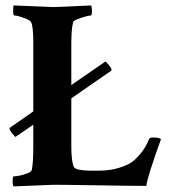

<svg xmlns="http://www.w3.org/2000/svg" viewBox="-20 -666 614 690"><path d="M29.3 3.9Q25.4 0 25.4 -12.7Q25.4 -32.2 29.3 -32.2Q37.1 -32.2 51.8 -35.2Q66.4 -38.1 79.1 -43.5Q91.8 -48.8 93.8 -53.7Q99.6 -76.2 99.6 -139.6V-217.8L35.2 -173.8Q8.8 -201.2 15.6 -207L99.6 -265.6V-512.7Q99.6 -572.3 91.8 -585.9Q88.9 -591.8 76.7 -597.2Q64.5 -602.5 51.8 -606.4Q39.1 -610.4 31.2 -610.4Q27.3 -610.4 27.3 -627Q27.3 -644.5 29.3 -646.5L170.9 -640.6Q190.4 -640.6 307.6 -646.5Q310.5 -637.7 310.5 -628.9Q310.5 -610.4 306.6 -610.4Q300.8 -610.4 286.1 -606.4Q271.5 -602.5 258.3 -597.2Q245.1 -591.8 243.2 -586.9Q239.3 -574.2 237.8 -554.2Q236.3 -534.2 236.3 -508.8V-360.4L359.4 -445.3Q385.7 -418 379.9 -412.1L236.3 -312.5V-138.7Q236.3 -91.8 244.1 -68.4Q248 -52.7 310.5 -52.7H335.9Q396.5 -52.7 445.3 -78.1Q461.9 -86.9 482.9 -111.3Q503.9 -135.7 515.6 -166Q517.6 -171.9 529.3 -171.9Q552.7 -171.9 558.6 -166Q509.8 -31.2 505.9 2Q478.5 2 435.1 1.5Q391.6 1 332 0Q272.5 -1 232.9 -1.5Q193.4 -2 171.9 -2Z"/></svg>

Font: Crimson Text Bold
Style: Bold
Weight: 700
Designer: Sebastian Kosch
Foundry: Sebastian Kosch
Version: Version 1.10 July 1, 2025